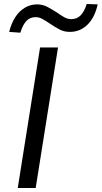

<svg xmlns="http://www.w3.org/2000/svg" viewBox="-20 -943 510 963"><path d="M69 0 181 -705H271L159 0ZM82 -779 26 -783Q37 -827 57 -857.5Q77 -888 105 -904.5Q133 -921 166 -921Q195 -921 219.5 -907.5Q244 -894 266 -880Q284 -867 301.5 -857Q319 -847 337 -847Q366 -847 384.5 -866Q403 -885 415 -923L470 -921Q455 -854 418 -818.5Q381 -783 330 -783Q301 -783 277 -796Q253 -809 231 -824Q212 -837 194.5 -847Q177 -857 159 -857Q130 -857 112 -837.5Q94 -818 82 -779Z"/></svg>

Font: Nunito Sans 7pt
Style: Italic
Weight: 400
Italic angle: -9°
Designer: Vernon Adams
Foundry: Vernon Adams
Version: Version 3.101;gftools[0.9.27]